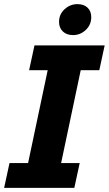

<svg xmlns="http://www.w3.org/2000/svg" viewBox="-30 -910 527 930"><path d="M-10 0 16 -120H106L201 -570H111L137 -690H477L451 -570H361L266 -120H356L330 0ZM256 -804Q256 -841 283 -865.5Q310 -890 345 -890Q376 -890 394 -873Q412 -856 412 -827Q412 -790 385.5 -765Q359 -740 324 -740Q293 -740 274.5 -757.5Q256 -775 256 -804Z"/></svg>

Font: Radio Canada
Style: Italic
Weight: 400
Italic angle: -12°
Designer: Charles Daoud, Etienne Aubert Bonn, Alexandre Saumier Demers, Jacques Le Bailly
Foundry: Radio-Canada
Version: Version 2.104;gftools[0.9.28.dev5+ged2979d]